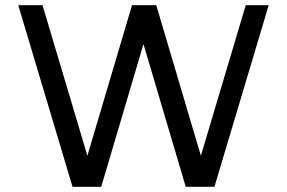

<svg xmlns="http://www.w3.org/2000/svg" viewBox="-20 -716 1100 736"><path d="M1010 -696 802 0H692L530 -547L368 0H258L50 -696H143L315 -119L486 -696H579L750 -119L922 -696Z"/></svg>

Font: Amiko
Style: Regular
Weight: 400
Designer: Pablo Impallari, Rodrigo Fuenzalida, Andres Torresi
Foundry: Impallari Type
Version: Version 1.001; ttfautohint (v1.3)